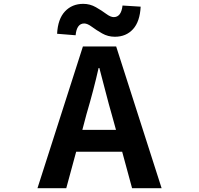

<svg xmlns="http://www.w3.org/2000/svg" viewBox="-20 -983 1040 1003"><path d="M620.1 -954.1 714.8 -948.2Q710.9 -870.1 674.8 -830.6Q638.7 -791 580.1 -791Q543.9 -791 513.2 -808.6Q482.4 -826.2 459.5 -843.3Q436.5 -860.4 419.9 -860.4Q380.9 -860.4 375 -798.8L278.3 -806.6Q282.2 -883.8 319.3 -923.3Q356.4 -962.9 415 -962.9Q450.2 -962.9 481 -945.3Q511.7 -927.7 534.7 -910.6Q557.6 -893.6 574.2 -893.6Q613.3 -893.6 620.1 -954.1ZM410.2 -304.7H585.9L563.5 -385.7Q550.8 -428.7 529.3 -512.2Q507.8 -595.7 499 -627.9H495.1Q469.7 -514.6 431.6 -385.7ZM669.9 0 618.2 -190.4H377.9L326.2 0H175.8L413.1 -740.2H586.9L824.2 0Z"/></svg>

Font: GenEi Gothic M Regular
Style: Bold
Weight: 700
Designer: o_tamon (Modified); [Source Han Sans]
Ryoko NISHIZUKA  (kana & ideographs); Paul D. Hunt (Latin, Greek & Cyrillic); Wenl
Version: Version 1.1a;Original Version 1.004